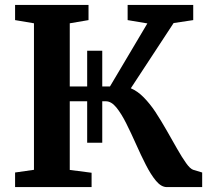

<svg xmlns="http://www.w3.org/2000/svg" viewBox="-20 -763 862 783"><path d="M41.5 0V-59.5L118.5 -70.5V-668L41.5 -681V-743H341V-681L264.5 -668V-410.5H335.5V-556H397V-410.5H428.5L581 -667.5L500.5 -681V-743H768V-681L688 -669L513.5 -403Q541 -391.5 566.2 -365.8Q591.5 -340 613.5 -307Q637 -271 659.5 -231.5Q682 -192 702 -156.8Q722 -121.5 738.8 -98Q755.5 -74.5 768 -70.5L804.5 -59.5V0H660.5Q637.5 0 616.2 -25.5Q595 -51 574.8 -90.8Q554.5 -130.5 534.8 -175Q515 -219.5 495 -259.5Q475 -299.5 454.5 -324.8Q434 -350 411.5 -350H397V-181H335.5V-350H264.5V-70L353.5 -58.5V0Z"/></svg>

Font: Merriweather 20pt
Style: Bold
Weight: 700
Version: Version 2.100